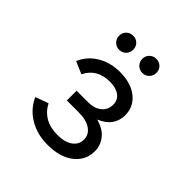

<svg xmlns="http://www.w3.org/2000/svg" viewBox="-192 -846 999 999"><g transform="rotate(45 308.0 -346.5)"><path d="M309 12Q232.4 12 174.2 -22.6Q116 -57.1 88 -119L159.8 -145Q181 -103.8 218.4 -82.2Q255.8 -60.8 309 -60.8Q362.6 -60.8 393.3 -82.8Q424 -104.8 424 -141.5Q424 -178.2 392.1 -200.4Q360.1 -222.5 303.5 -222.5H216.8V-294.2H302.2Q347.9 -294.2 375.6 -317.1Q403.2 -340 403.2 -377.2Q403.2 -412.1 377.2 -431.2Q351.2 -450.2 306.8 -450.2Q259.9 -450.2 226.3 -430.8Q192.8 -411.2 174 -372.2L105.8 -401.8Q130.5 -458.8 184.3 -490.9Q238.1 -523 308 -523Q389.2 -523 437.8 -484.2Q486.2 -445.4 486.2 -382Q486.2 -344 465.2 -313.5Q444.1 -283 398.5 -264Q453.9 -249 480.4 -215.1Q507 -181.2 507 -139Q507 -71.8 453.7 -29.9Q400.4 12 309 12ZM222.5 -601.2Q200.8 -601.2 185.8 -616.4Q170.8 -631.5 170.8 -653.2Q170.8 -675.6 185.8 -690.3Q200.8 -705 222.5 -705Q245 -705 259.8 -690.3Q274.5 -675.6 274.5 -653.2Q274.5 -631.5 259.8 -616.4Q245 -601.2 222.5 -601.2ZM393 -601.2Q371.2 -601.2 356.2 -616.4Q341.2 -631.5 341.2 -653.2Q341.2 -675.6 356.2 -690.3Q371.2 -705 393 -705Q415.5 -705 430.2 -690.3Q445 -675.6 445 -653.2Q445 -631.5 430.2 -616.4Q415.5 -601.2 393 -601.2Z"/></g></svg>

Font: Overpass Mono Light
Style: Regular
Weight: 300
Monospace: yes
Designer: Delve Withrington, Dave Bailey
Foundry: Delve Fonts LLC
Version: Version 4.000